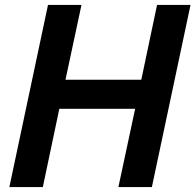

<svg xmlns="http://www.w3.org/2000/svg" viewBox="-20 -760 794 780"><path d="M18 0 175 -740H311L246 -436H554L618 -740H754L597 0H461L529 -318H221L154 0Z"/></svg>

Font: Be Vietnam Pro SemiBold
Style: Italic
Weight: 600
Italic angle: -12°
Designer: Lam Bao, Tony Le, Vietanh Nguyen
Foundry: Yellow Type Foundry
Version: Version 1.002; ttfautohint (v1.8.3)